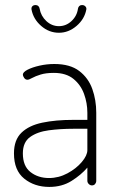

<svg xmlns="http://www.w3.org/2000/svg" viewBox="-20 -730 463 756"><path d="M174 6Q116 6 75.5 -26.5Q35 -59 35 -126Q35 -179 64.5 -207.5Q94 -236 146.5 -247Q199 -258 268 -258H324V-286Q324 -324 311 -360Q298 -396 269 -419.5Q240 -443 192 -443Q161 -443 140 -436.5Q119 -430 106.5 -423Q94 -416 88 -416Q80 -416 75 -423.5Q70 -431 70 -436Q70 -446 88.5 -455.5Q107 -465 135.5 -471.5Q164 -478 194 -478Q256 -478 292 -450.5Q328 -423 343.5 -379.5Q359 -336 359 -286V-18Q359 -11 354.5 -5.5Q350 0 342 0Q335 0 329.5 -5.5Q324 -11 324 -18V-70Q299 -41 261.5 -17.5Q224 6 174 6ZM173 -29Q211 -29 245.5 -47.5Q280 -66 302 -92Q324 -118 324 -139V-223H269Q218 -223 172.5 -217Q127 -211 98.5 -190.5Q70 -170 70 -126Q70 -76 100 -52.5Q130 -29 173 -29ZM212 -601Q173 -601 142 -628Q111 -655 104 -693Q103 -701 107.5 -705.5Q112 -710 119 -710H121Q127 -710 131 -706Q135 -702 136 -696Q141 -667 162.5 -647Q184 -627 212 -627Q240 -627 261.5 -647Q283 -667 287 -696Q288 -702 292 -706Q296 -710 302 -710H304Q311 -710 316 -705Q321 -700 320 -693Q313 -655 281.5 -628Q250 -601 212 -601Z"/></svg>

Font: Dosis ExtraLight ExtraLight
Style: Regular
Weight: 250
Version: Version 3.001; ttfautohint (v1.8.2)